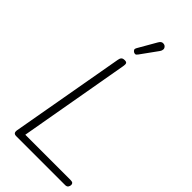

<svg xmlns="http://www.w3.org/2000/svg" viewBox="-361 -1287 1366 1366"><g transform="rotate(45 322.5 -603.5)"><path d="M123 0Q106.5 0 100.5 -8.2Q94.5 -16.5 96.5 -31L249.5 -895Q252 -911.5 260 -920Q268 -928.5 286.5 -928.5Q304.5 -928.5 308.2 -919.2Q312 -910 308.5 -891L161 -53H614Q632 -53 638.5 -47.5Q645 -42 645 -31.5Q645 -19.5 638 -9.8Q631 0 614 0ZM293.5 -1015Q285.5 -1020 281.5 -1027.5Q277.5 -1035 286.5 -1050.5L363.5 -1184.5Q376 -1206 391.2 -1206.8Q406.5 -1207.5 415.5 -1200Q427 -1189.5 426.5 -1176.8Q426 -1164 417.5 -1152L325 -1024Q316 -1011.5 308.2 -1011.2Q300.5 -1011 293.5 -1015Z"/></g></svg>

Font: Edu VIC WA NT Hand
Style: Regular
Weight: 400
Designer: Tina and Corey Anderson, Eben Sorkin, Mirko Velimirovic
Foundry: Google for Education
Version: Version 1.000